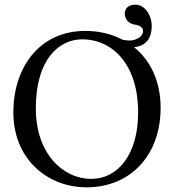

<svg xmlns="http://www.w3.org/2000/svg" viewBox="-20 -790 742 820"><path d="M331 -622C463 -622 570 -512 570 -310C570 -131 484 -26 370 -26C248 -26 133 -135 133 -327C133 -537 232 -622 331 -622ZM666 -329C666 -443.8 622.1 -532.4 552.4 -588.6C605.7 -593.6 628 -629 628 -679C628 -727 597 -770 559 -770C529 -770 513 -755 513 -731C513 -711 526 -688 560 -684C574 -683 591 -672 591 -659C591 -625 547 -617 536 -617C524.7 -617 515.3 -617.7 504.6 -620C457.4 -644.9 402.7 -658 344 -658C150.3 -658 37 -503.9 37 -310C37 -113 180 10 350 10C460.8 10 549.3 -37.7 604.2 -116C644 -172.7 666 -245 666 -329Z"/></svg>

Font: Libertinus Math
Style: Regular
Weight: 400
Designer: Philipp H. Poll
Foundry: Khaled Hosny
Version: Version 6.2